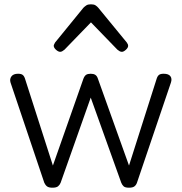

<svg xmlns="http://www.w3.org/2000/svg" viewBox="-20 -858 845 893"><path d="M224 15Q207 15 199 9Q191 3 186 -8L29 -474Q24 -490 33 -502.5Q42 -515 64 -515Q78 -515 85 -510Q92 -505 96 -493L226 -88L368 -492Q373 -505 380.5 -510Q388 -515 402 -515Q415 -515 423 -510Q431 -505 435 -493L580 -88L709 -493Q713 -505 720 -510Q727 -515 741 -515Q764 -515 772.5 -503.5Q781 -492 775 -474L617 -8Q613 3 605 9Q597 15 580 15Q562 15 555 8.5Q548 2 544 -8L402 -404L262 -8Q258 2 250 8.5Q242 15 224 15ZM260 -617Q251 -617 240.5 -626.5Q230 -636 230 -645Q230 -648 231.5 -651Q233 -654 236 -660L368 -822Q374 -828 381.5 -833Q389 -838 403 -838Q417 -838 424.5 -833Q432 -828 437 -822L570 -660Q574 -654 575 -651Q576 -648 576 -645Q576 -636 565.5 -626.5Q555 -617 547 -617Q541 -617 536 -620Q531 -623 526 -627L403 -754L280 -627Q275 -623 270 -620Q265 -617 260 -617Z"/></svg>

Font: Playwrite CL Light
Style: Regular
Weight: 300
Designer: Veronika Burian, José Scaglione
Foundry: TypeTogether
Version: Version 1.002